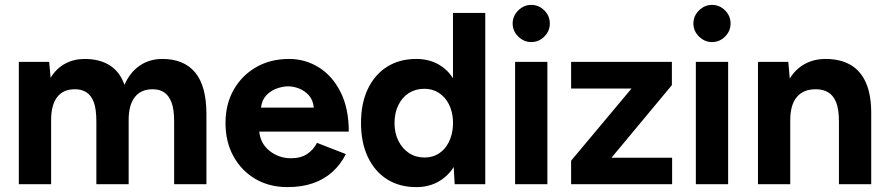

<svg xmlns="http://www.w3.org/2000/svg" viewBox="-20 -753 3630 785"><path d="M57 0V-500H181L187 -435Q210 -473 246 -492.5Q282 -512 326 -512Q387 -512 428.5 -486Q470 -460 489 -406Q511 -457 551 -484.5Q591 -512 644 -512Q732 -512 778 -456.5Q824 -401 824 -286V0H692V-256Q692 -307 681 -335Q670 -363 651 -375.5Q632 -388 606 -388Q558 -389 532 -357Q506 -325 506 -262V0H374V-256Q374 -307 363.5 -335Q353 -363 333.5 -375.5Q314 -388 288 -388Q240 -389 214.5 -357Q189 -325 189 -262V0Z M1155 12Q1081 12 1024 -21.5Q967 -55 934.5 -114Q902 -173 902 -250Q902 -327 935.5 -386Q969 -445 1027.5 -478.5Q1086 -512 1162 -512Q1228 -512 1283.5 -477.5Q1339 -443 1372.5 -376.5Q1406 -310 1406 -215H1040Q1045 -165 1083 -135.5Q1121 -106 1169 -106Q1210 -106 1236 -123.5Q1262 -141 1276 -169L1394 -123Q1373 -81 1339.5 -50.5Q1306 -20 1260 -4Q1214 12 1155 12ZM1047 -313H1263Q1260 -344 1243 -363Q1226 -382 1203 -391Q1180 -400 1158 -400Q1137 -400 1112.5 -391.5Q1088 -383 1069.5 -364Q1051 -345 1047 -313Z M1682 12Q1613 12 1562.5 -20Q1512 -52 1484 -111Q1456 -170 1456 -250Q1456 -331 1484 -389.5Q1512 -448 1562.5 -480Q1613 -512 1682 -512Q1731 -512 1769.5 -491.5Q1808 -471 1832 -433V-700H1964V0H1839L1835 -70Q1810 -31 1771 -9.5Q1732 12 1682 12ZM1716 -109Q1749 -109 1774.5 -125.5Q1800 -142 1815 -172Q1830 -202 1832 -240V-260Q1830 -298 1815 -327.5Q1800 -357 1774 -373.5Q1748 -390 1715 -390Q1679 -390 1651.5 -372.5Q1624 -355 1608.5 -323Q1593 -291 1593 -250Q1593 -209 1609 -177Q1625 -145 1652.5 -127Q1680 -109 1716 -109Z M2086 0V-500H2218V0ZM2152 -581Q2122 -581 2099 -603.5Q2076 -626 2076 -657Q2076 -688 2099 -710.5Q2122 -733 2152 -733Q2183 -733 2205.5 -710.5Q2228 -688 2228 -657Q2228 -626 2205.5 -603.5Q2183 -581 2152 -581Z M2315 0V-96L2562 -391H2315V-500H2727V-405L2480 -108H2728V0Z M2825 0V-500H2957V0ZM2891 -581Q2861 -581 2838 -603.5Q2815 -626 2815 -657Q2815 -688 2838 -710.5Q2861 -733 2891 -733Q2922 -733 2944.5 -710.5Q2967 -688 2967 -657Q2967 -626 2944.5 -603.5Q2922 -581 2891 -581Z M3079 0V-500H3203L3209 -432Q3233 -471 3270.5 -491.5Q3308 -512 3356 -512Q3415 -512 3457 -488Q3499 -464 3521 -413.5Q3543 -363 3542 -283V0H3410V-256Q3410 -307 3398.5 -335Q3387 -363 3366 -375.5Q3345 -388 3317 -388Q3266 -389 3238.5 -357Q3211 -325 3211 -262V0Z"/></svg>

Font: Figtree Light
Style: Bold
Weight: 700
Version: Version 2.002